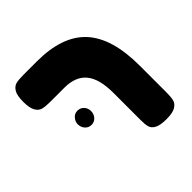

<svg xmlns="http://www.w3.org/2000/svg" viewBox="-164 -759 898 898"><g transform="rotate(-45 285.0 -310.0)"><path d="M25 0ZM353 -83V-263Q353 -355 317.5 -398.5Q282 -442 208 -442H115Q83 -442 65.5 -446.5Q48 -451 36.5 -470.5Q25 -490 25 -531Q25 -573 36.5 -592Q48 -611 65 -615.5Q82 -620 114 -620H205Q372 -620 451 -534Q530 -448 530 -266V-90Q530 -58 525.5 -40.5Q521 -23 502 -11.5Q483 0 442 0Q401 0 381.5 -10.5Q362 -21 357.5 -37.5Q353 -54 353 -83ZM219 -277Q219 -257 206.5 -243Q194 -229 175 -229Q156 -229 143.5 -243Q131 -257 131 -277Q131 -294 143.5 -308.5Q156 -323 175 -323Q194 -323 206.5 -309.5Q219 -296 219 -277Z"/></g></svg>

Font: Fredoka One
Style: Regular
Weight: 400
Designer: Milena B. Brandão, Ben Nathan
Version: Version 2.000; ttfautohint (v1.5.33-1714) -l 8 -r 50 -G 200 